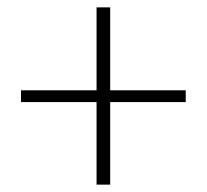

<svg xmlns="http://www.w3.org/2000/svg" viewBox="-20 -624 561 521"><path d="M242 -123V-347H37V-379H242V-604H279V-379H484V-347H279V-123Z"/></svg>

Font: Noto Sans SC Thin Thin
Style: Regular
Weight: 250
Version: Version 2.004-H2;hotconv 1.0.118;makeotfexe 2.5.65603